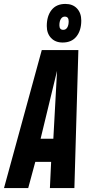

<svg xmlns="http://www.w3.org/2000/svg" viewBox="-57 -958 450 978"><path d="M-36.6 0 155.8 -703H342.2L321.9 0H197.2L203.5 -133.5H122.8L86.7 0ZM149.8 -251.2H214.7L233.6 -597.4ZM262.2 -741.4Q225 -741.4 203.2 -764.5Q181.3 -787.6 181.3 -825.4Q181.3 -876.6 205.8 -907.3Q230.2 -938 276.1 -938Q313.6 -938 335.3 -914.8Q357 -891.5 357 -853.1Q357 -802.9 332.4 -772.1Q307.8 -741.4 262.2 -741.4ZM265.2 -806Q278.3 -806 285.6 -817.8Q292.8 -829.6 292.8 -849.7Q292.8 -873.4 273.1 -873.4Q260.4 -873.4 253 -861.4Q245.5 -849.5 245.5 -829.1Q245.5 -806 265.2 -806Z"/></svg>

Font: Georama
Style: Italic
Weight: 400
Width: 2
Italic angle: -9°
Designer: Jean-Baptiste Levee
Foundry: Production Type
Version: Version 1.000